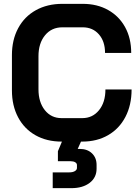

<svg xmlns="http://www.w3.org/2000/svg" viewBox="-20 -728 728 998"><path d="M401 8 384 46H394Q434 46 458 69Q482 92 482 129V149Q482 195 446 222.5Q410 250 351 250H254V168H340Q358 168 369 161.5Q380 155 380 145V130Q380 121 371 115.5Q362 110 347 110H281V58L302 8H300Q223 8 164.5 -25Q106 -58 74 -118.5Q42 -179 42 -258V-442Q42 -521 74.5 -581.5Q107 -642 166.5 -675Q226 -708 304 -708H410Q485 -708 542 -676Q599 -644 630.5 -586.5Q662 -529 662 -453H526Q526 -513 494 -549.5Q462 -586 410 -586H304Q248 -586 214 -544.5Q180 -503 180 -436V-264Q180 -197 213 -155.5Q246 -114 300 -114H408Q461 -114 494.5 -155Q528 -196 528 -263H664Q664 -182 632 -120.5Q600 -59 542 -25.5Q484 8 408 8Z"/></svg>

Font: Bai Jamjuree
Style: Bold
Weight: 700
Designer: Katatrad Aksorn Co.,Ltd.
Foundry: Cadson Demak Co.,Ltd.
Version: Version 1.000; ttfautohint (v1.6)